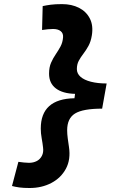

<svg xmlns="http://www.w3.org/2000/svg" viewBox="-20 -814 626 938"><path d="M124.5 104.5Q94.7 104.5 75 101.8Q55.2 99.1 38.6 94.7L69.8 -23.4Q84 -21.5 97.4 -20Q110.8 -18.6 121.6 -18.6Q143.1 -18.6 159.7 -27.3Q176.3 -36.1 184.8 -53Q193.4 -69.8 190.4 -92.8Q188 -114.7 183.6 -138.7Q179.2 -162.6 179.2 -186Q179.2 -331.1 343.8 -334L346.7 -355.5Q286.1 -356.9 252.9 -382.1Q219.7 -407.2 219.7 -454.1Q219.7 -485.4 229.5 -507.6Q239.3 -529.8 252.2 -548.6Q265.1 -567.4 275.6 -586.9Q286.1 -606.4 288.1 -631.8Q289.6 -651.4 276.4 -661.9Q263.2 -672.4 239.3 -672.4Q228.5 -672.4 214.6 -671.1Q200.7 -669.9 185.5 -667.5L188.5 -784.2Q206.1 -788.1 228 -791Q250 -793.9 283.2 -793.9Q330.1 -793.9 365.7 -775.9Q401.4 -757.8 418.9 -723.6Q436.5 -689.5 428.7 -641.1Q423.8 -610.8 412.1 -589.6Q400.4 -568.4 387.2 -551.3Q374 -534.2 364.7 -516.8Q355.5 -499.5 355.5 -476.6Q355.5 -454.6 373.5 -438.7Q391.6 -422.9 424.6 -414.6Q457.5 -406.2 501 -406.2L479 -283.2Q385.3 -283.2 346.7 -259.5Q308.1 -235.8 308.1 -177.7Q308.1 -159.7 311 -137.7Q314 -115.7 316.9 -96.2Q326.2 -34.7 302 10.3Q277.8 55.2 231 79.8Q184.1 104.5 124.5 104.5Z"/></svg>

Font: Cascadia Mono NF
Style: Italic
Weight: 400
Italic angle: -10°
Monospace: yes
Designer: Aaron Bell
Foundry: Saja Typeworks
Version: Version 2404.023